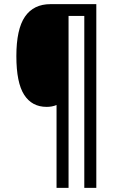

<svg xmlns="http://www.w3.org/2000/svg" viewBox="-20 -780 575 927"><path d="M445 127H387V-703H311V127H253V-273Q232 -264 205 -264Q134 -264 96.5 -322.5Q59 -381 59 -509Q59 -639 100.5 -699.5Q142 -760 224 -760H445Z"/></svg>

Font: Noto Sans Hebrew Condensed
Style: Regular
Weight: 400
Width: 3
Designer: Monotype Design Team
Foundry: Monotype Imaging Inc.
Version: Version 2.004; ttfautohint (v1.8.4.7-5d5b)